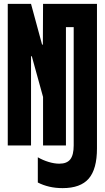

<svg xmlns="http://www.w3.org/2000/svg" viewBox="-20 -750 540 990"><path d="M303 220Q266 220 234 212.5Q202 205 175 191V61Q201 76 230.5 85Q260 94 286 94Q325 94 342.5 71.5Q360 49 360 0V-610H320V0H202V-250L144 -460H140V0H20V-730H140L197 -520H201L202 -730H480V15Q480 122 437.5 171Q395 220 303 220Z"/></svg>

Font: M PLUS 1 Code
Style: Regular
Weight: 400
Designer: Coji Morishita
Foundry: UNDERFOREST DESIGN
Version: Version 1.005